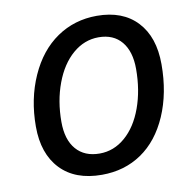

<svg xmlns="http://www.w3.org/2000/svg" viewBox="-81 -806 888 896"><g transform="rotate(-10 362.5 -357.5)"><path d="M693.8 -450.2Q693.8 -314 647.5 -207.5Q601.1 -101.1 519.8 -45.7Q438.5 9.8 331.1 9.8Q204.6 9.8 135.3 -63.2Q65.9 -136.2 65.9 -265.1Q65.9 -395.5 114 -503.2Q162.1 -610.8 245.6 -668Q329.1 -725.1 435.1 -725.1Q557.6 -725.1 625.7 -652.3Q693.8 -579.6 693.8 -450.2ZM425.8 -625Q358.4 -625 303.7 -578.1Q249 -531.2 218 -448Q187 -364.7 187 -266.1Q187 -181.6 226.8 -135.7Q266.6 -89.8 337.9 -89.8Q405.3 -89.8 459.2 -136.5Q513.2 -183.1 543.2 -265.9Q573.2 -348.6 573.2 -449.2Q573.2 -532.2 534.7 -578.6Q496.1 -625 425.8 -625Z"/></g></svg>

Font: Open Sans Semibold
Style: Italic
Weight: 600
Italic angle: -12°
Foundry: Ascender Corporation
Version: Version 1.10